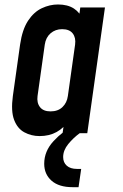

<svg xmlns="http://www.w3.org/2000/svg" viewBox="-20 -580 536 836"><path d="M152.5 12.5Q116.5 12.5 86.2 -3.8Q56 -20 41.5 -58Q27 -96 36 -162L67.5 -386Q77 -451.5 102.2 -489.8Q127.5 -528 162 -544.2Q196.5 -560.5 232.5 -560.5Q274.5 -560.5 301.8 -542.8Q329 -525 341 -493L319 -468L329.5 -547.5H437L360 0H252.5L264 -79.5L279.5 -55Q258.5 -23 226.5 -5.2Q194.5 12.5 152.5 12.5ZM200 -95Q232.5 -95 252 -113.8Q271.5 -132.5 275.5 -162L307 -386Q311 -415.5 296.8 -434.2Q282.5 -453 250.5 -453Q221 -453 200.2 -435Q179.5 -417 175 -386L143.5 -162Q139.5 -132.5 154 -113.8Q168.5 -95 200 -95ZM296 235Q236.5 235 204.5 206.8Q172.5 178.5 172.5 133Q172.5 78.5 212.8 34.8Q253 -9 309.5 -39.5H332L327 0Q299.5 20 277.2 47.2Q255 74.5 255 104Q255 127.5 270.8 141.5Q286.5 155.5 315.5 155.5H333.5L322 235Z"/></svg>

Font: Mohave SemiBold
Style: Italic
Weight: 600
Italic angle: -8°
Designer: Gumpita Rahayu
Foundry: Tokotype
Version: Version 2.003